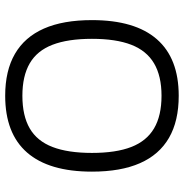

<svg xmlns="http://www.w3.org/2000/svg" viewBox="-4 -712 726 759"><g transform="rotate(90 359.5 -333.0)"><path d="M359 10Q260 10 193.5 -28.5Q127 -67 93.5 -143Q60 -219 60 -333Q60 -503 135.5 -589.5Q211 -676 359 -676Q459 -676 525.5 -637.5Q592 -599 625.5 -523Q659 -447 659 -333Q659 -163 583.5 -76.5Q508 10 359 10ZM359 -58Q438 -58 488 -87Q538 -116 561.5 -177Q585 -238 585 -333Q585 -428 561.5 -488.5Q538 -549 488 -578.5Q438 -608 359 -608Q281 -608 231 -578.5Q181 -549 157.5 -488.5Q134 -428 134 -333Q134 -238 157.5 -177Q181 -116 231 -87Q281 -58 359 -58Z"/></g></svg>

Font: Maven Pro
Style: Regular
Weight: 400
Designer: Joe Prince
Foundry: Joe Prince
Version: Version 2.103